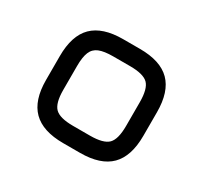

<svg xmlns="http://www.w3.org/2000/svg" viewBox="-112 -659 857 811"><g transform="rotate(30 317.0 -253.5)"><path d="M276 0Q176.5 0 128.2 -48Q80 -96 80 -195V-311Q80 -411.5 128.2 -459.2Q176.5 -507 276 -507H358Q458 -507 506 -459Q554 -411 554 -311V-196Q554 -96.5 506 -48.2Q458 0 358 0ZM164 -195Q164 -130.5 187.5 -107.2Q211 -84 276 -84H358Q423.5 -84 446.8 -107.5Q470 -131 470 -196V-311Q470 -376.5 446.8 -399.8Q423.5 -423 358 -423H276Q232.5 -423 208.2 -413.2Q184 -403.5 174 -379.2Q164 -355 164 -311Z"/></g></svg>

Font: Jura Light
Style: Bold
Weight: 700
Version: Version 5.104